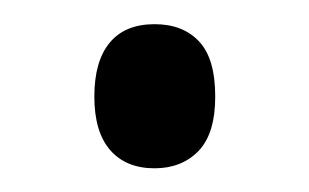

<svg xmlns="http://www.w3.org/2000/svg" viewBox="-20 -560 261 162"><path d="M59.6 -478.5Q59.6 -508.3 72.5 -523.9Q85.4 -539.6 110.4 -539.6Q134.3 -539.6 147.9 -525.1Q161.6 -510.7 161.6 -478.5Q161.6 -447.3 147.5 -432.6Q133.3 -418 110.4 -418Q86.4 -418 73 -433.3Q59.6 -448.7 59.6 -478.5Z"/></svg>

Font: Open Sans Condensed
Style: Regular
Weight: 400
Width: 3
Designer: Monotype Design Team
Foundry: Monotype Imaging Inc.
Version: Version 3.000